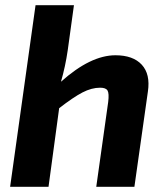

<svg xmlns="http://www.w3.org/2000/svg" viewBox="-20 -720 636 740"><path d="M265 -700 241 -526Q232 -464 215 -405Q329 -507 425 -507Q493 -507 526.5 -470.5Q560 -434 550 -367L498 0H351L397 -327Q401 -360 394.5 -371Q388 -382 366 -382Q333 -382 297.5 -363.5Q262 -345 208 -303L167 0H19L117 -700Z"/></svg>

Font: Ezarion
Style: Bold Italic
Weight: 700
Italic angle: -8°
Designer: Natanael Gama
Version: Version 1.001;PS 001.001;hotconv 1.0.70;makeotf.lib2.5.58329